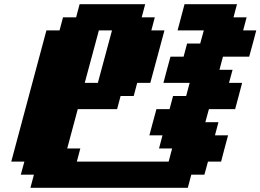

<svg xmlns="http://www.w3.org/2000/svg" viewBox="-20 -895 1241 915"><path d="M125 0H875L891.6 -62.5H954.1L971.2 -125H1033.7Q1039.1 -145.5 1050 -187.3Q1061 -229 1066.9 -250H1004.4L1021 -312.5H958.5L975.6 -375H1100.6Q1106.4 -395.5 1117.4 -437.3Q1128.4 -479 1133.8 -500H1071.3L1088.4 -562.5H1025.9L1042.5 -625H1167.5Q1173.3 -645.5 1184.6 -687.3Q1195.8 -729 1201.2 -750H1138.7L1155.3 -812.5H1092.8L1109.4 -875H859.4Q854 -854.5 842.8 -812.5Q831.5 -770.5 826.2 -750H951.2L934.1 -687.5H871.6L855 -625H792.5Q786.6 -604 775.4 -562.3Q764.2 -520.5 758.8 -500H883.8L867.2 -437.5H804.7L788.1 -375H725.6Q719.7 -354 708.5 -312.3Q697.3 -270.5 691.9 -250H754.4L737.8 -187.5H800.3L783.7 -125H346.2L362.8 -187.5H300.3L350.6 -375H538.1L554.7 -437.5H617.2L633.8 -500H696.3Q707.5 -541.5 730 -625Q752.4 -708.5 763.7 -750H701.2L717.8 -812.5H655.3L671.9 -875H359.4L342.8 -812.5H280.3L263.7 -750H201.2Q173.3 -646 117.4 -437.5Q61.5 -229 33.7 -125H96.2L79.1 -62.5H141.6ZM446.3 -500H383.8Q395 -541.5 417.5 -625Q439.9 -708.5 451.2 -750H513.7Q502.4 -708.5 480 -625Q457.5 -541.5 446.3 -500Z"/></svg>

Font: Faithful 32x
Style: BoldOblique
Weight: 400
Foundry: Faithful Resource Pack
Version: Version 1.0; January 27, 2023